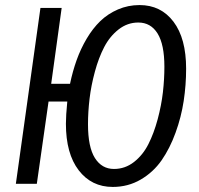

<svg xmlns="http://www.w3.org/2000/svg" viewBox="-20 -719 777 751"><path d="M525.9 -699.2Q609.4 -699.2 658.7 -634Q708 -568.8 708 -450.2Q708 -386.7 698.5 -324Q689 -261.2 666.7 -200Q644.5 -138.7 612.1 -92Q579.6 -45.4 530.3 -16.6Q481 12.2 420.9 12.2Q337.9 12.2 287.8 -53Q237.8 -118.2 237.8 -234.9Q237.8 -267.1 243.2 -321.8H169.9L124 0H42L138.2 -688H221.2L180.2 -391.1H253.9Q264.2 -440.4 279.8 -484.1Q295.4 -527.8 319.1 -567.9Q342.8 -607.9 372.3 -636.5Q401.9 -665 441.4 -682.1Q481 -699.2 525.9 -699.2ZM425.8 -58.1Q469.2 -58.1 504.2 -85.4Q539.1 -112.8 560.5 -155.3Q582 -197.8 596.7 -252.4Q611.3 -307.1 617.2 -358.2Q623 -409.2 623 -458Q623 -544.9 596.4 -587.9Q569.8 -630.9 521 -630.9Q478.5 -630.9 443.8 -603.8Q409.2 -576.7 387.5 -534.7Q365.7 -492.7 351.1 -438.5Q336.4 -384.3 330.3 -332.8Q324.2 -281.2 324.2 -232.9Q324.2 -143.6 351.3 -100.8Q378.4 -58.1 425.8 -58.1Z"/></svg>

Font: Fira Sans Compressed Book
Style: Italic
Weight: 350
Width: 3
Italic angle: -8°
Designer: Carrois Corporate & Edenspiekermann AG
Foundry: Carrois Corporate GbR & Edenspiekermann AG
Version: Version 4.203;PS 004.203;hotconv 1.0.88;makeotf.lib2.5.64775